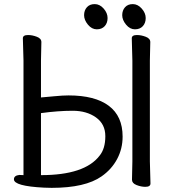

<svg xmlns="http://www.w3.org/2000/svg" viewBox="-20 -884 836 922"><path d="M176.8 -43Q386.7 -43 458 -136.2Q485.8 -169.9 485.8 -230Q485.8 -288.1 440.9 -320.1Q396 -352.1 329.1 -352.1Q259.8 -352.1 176.8 -340.8ZM228 18.1 190.9 17.1Q46.9 9.8 46.9 -22.9Q46.9 -41 72.8 -43.9L92.8 -43V-594.2L89.8 -700.2Q89.8 -715.8 114.7 -715.8Q134.8 -715.8 156.7 -707.5Q178.7 -699.2 178.7 -682.1L176.8 -592.8V-416Q201.7 -418 241.7 -421.9Q281.7 -425.8 309.1 -425.8Q436 -425.8 502.4 -376Q568.8 -326.2 568.8 -228Q568.8 -169.9 542.5 -120.4Q516.1 -70.8 467.8 -37.1Q389.6 18.1 228 18.1ZM677.7 13.2Q657.7 13.2 635.7 4.6Q613.8 -3.9 613.8 -21L615.7 -108.9V-592.8L612.8 -700.2Q612.8 -715.8 637.7 -715.8Q657.7 -715.8 679.7 -707.5Q701.7 -699.2 701.7 -682.1L699.7 -592.8V-108.9L702.6 -2.9Q702.6 13.2 677.7 13.2ZM482.7 -758.3Q468.8 -743.2 444.8 -743.2Q420.9 -743.2 402.3 -765.6Q383.8 -788.1 383.8 -811Q383.8 -834 397.2 -849.1Q410.6 -864.3 434.8 -864.3Q459 -864.3 477.8 -842.8Q496.6 -821.3 496.6 -797.4Q496.6 -773.4 482.7 -758.3ZM665.8 -758.3Q651.9 -743.2 627.9 -743.2Q604 -743.2 585.4 -765.6Q566.9 -788.1 566.9 -811Q566.9 -834 580.3 -849.1Q593.8 -864.3 617.7 -864.3Q641.6 -864.3 660.6 -842.8Q679.7 -821.3 679.7 -797.4Q679.7 -773.4 665.8 -758.3Z"/></svg>

Font: LXGW WenKai GB Screen
Style: Regular
Weight: 400
Designer: LXGW / Fontworks Inc.
Foundry: LXGW / Fontworks Inc.
Version: Version 1.321;February 19, 2024;FontCreator 14.0.0.2901 64-b